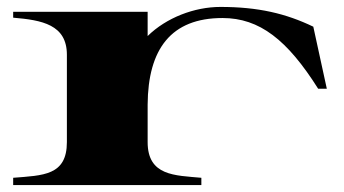

<svg xmlns="http://www.w3.org/2000/svg" viewBox="-20 -534 992 554"><path d="M406 -124V-232C407 -393 474 -482 622 -482C729 -482 809 -419 898 -278H923L884 -457C805 -495 725 -514 616 -514C541 -514 460 -483 406 -430V-500H18V-483C101 -476 173 -463 173 -376V-124C173 -27 104 -28 18 -21V0H561V-21C485 -28 406 -26 406 -124Z"/></svg>

Font: Sprat Extended
Style: Bold
Weight: 700
Width: 9
Designer: Ethan Nakache
Foundry: Collletttivo
Version: Version 2.000;Glyphs 3.2 (3217)